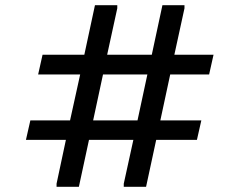

<svg xmlns="http://www.w3.org/2000/svg" viewBox="-20 -720 920 740"><path d="M97 -256H250L289 -433H127L144 -509H305L346 -700H432V-688L393 -509H565L606 -700H691V-688L652 -509H803L786 -433H636L598 -256H756L739 -181H582L543 0H457V-12L494 -181H323L284 0H198V-12L234 -181H80ZM339 -256H510L548 -433H377Z"/></svg>

Font: Lopes Sans Medium
Style: Regular
Weight: 500
Designer: Gabriel Lam, Diego Maldonado
Foundry: TypeRant, Foresti Design
Version: Version 4.000